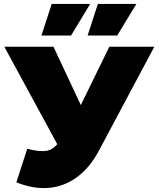

<svg xmlns="http://www.w3.org/2000/svg" viewBox="-20 -937 804 973"><path d="M118 -183Q180 -167 215 -172.5Q250 -178 277 -215L311 -263L331 -285L534 -700H762L481 -173Q435 -87 370.5 -39.5Q306 8 228 15Q150 22 63 -13ZM328 -100 2 -700H251L456 -263ZM424 -757 476 -917H671L574 -757ZM190 -757 242 -917H437L340 -757Z"/></svg>

Font: MOST Montserrat Black
Style: Regular
Weight: 900
Designer: Julieta Ulanovsky
Foundry: Julieta Ulanovsky
Version: Version 8.000;March 11, 2024;FontCreator 15.0.0.2926 64-bit